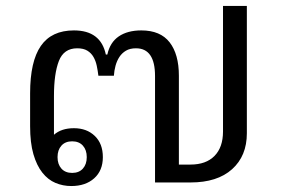

<svg xmlns="http://www.w3.org/2000/svg" viewBox="-20 -612 942 644"><path d="M219 12Q191 12 166 1.5Q141 -9 122 -33Q103 -57 92 -95Q81 -133 81 -189V-299Q81 -406 117 -458Q153 -510 228 -510Q318 -510 335 -429H340Q349 -470 378.5 -490Q408 -510 454 -510Q518 -510 549 -470Q580 -430 580 -358V-60H619Q671 -60 699.5 -89Q728 -118 728 -171V-592H808V-165Q808 -89 758.5 -44.5Q709 0 619 0H500V-357Q500 -450 436 -450Q416 -450 402.5 -442Q389 -434 380.5 -421Q372 -408 367.5 -391.5Q363 -375 362 -358H310Q308 -375 304.5 -391.5Q301 -408 293.5 -421Q286 -434 273 -442Q260 -450 239 -450Q194 -450 177.5 -407.5Q161 -365 161 -290V-160Q186 -182 228 -182Q271 -182 298 -156Q325 -130 325 -85Q325 -40 296 -14Q267 12 219 12ZM222 -32Q245 -32 258 -46.5Q271 -61 271 -85Q271 -109 258 -123.5Q245 -138 222 -138Q199 -138 186 -123.5Q173 -109 173 -85Q173 -61 186 -46.5Q199 -32 222 -32Z"/></svg>

Font: IBM Plex Sans Thai Looped
Style: Regular
Weight: 400
Designer: Mike Abbink, Paul van der Laan, Pieter van Rosmalen, Ben Mitchell, Mark Frömberg
Foundry: Bold Monday
Version: Version 1.1